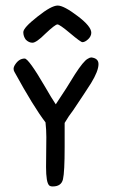

<svg xmlns="http://www.w3.org/2000/svg" viewBox="-20 -672 420 692"><path d="M260 -614Q210 -652 188 -652Q165 -652 115 -612Q64 -572 64 -556Q64 -541 73 -529Q84 -518 97 -518Q111 -518 144 -551Q179 -584 187 -584Q195 -584 233 -552Q271 -520 277 -520Q286 -520 297 -530Q309 -541 309 -554Q309 -577 260 -614ZM296 -460Q281 -452 250 -404L219 -354L181 -296Q166 -318 142 -360Q83 -461 69 -461Q49 -461 35 -440Q29 -431 29 -424Q29 -418 32 -413Q101 -287 144 -231Q147 -204 147 -178L146 -70Q146 -15 157 -4Q161 0 170 0Q201 0 207 -26Q213 -52 213 -142V-229Q227 -253 244 -275L258 -296L282 -332L308 -372Q335 -416 335 -441Q335 -462 309 -465Q304 -465 296 -460Z"/></svg>

Font: Patrick Hand SC
Style: Regular
Weight: 400
Designer: Patrick Wagesreiter
Foundry: Patrick Wagesreiter
Version: Version 2.001; ttfautohint (v1.8.2)